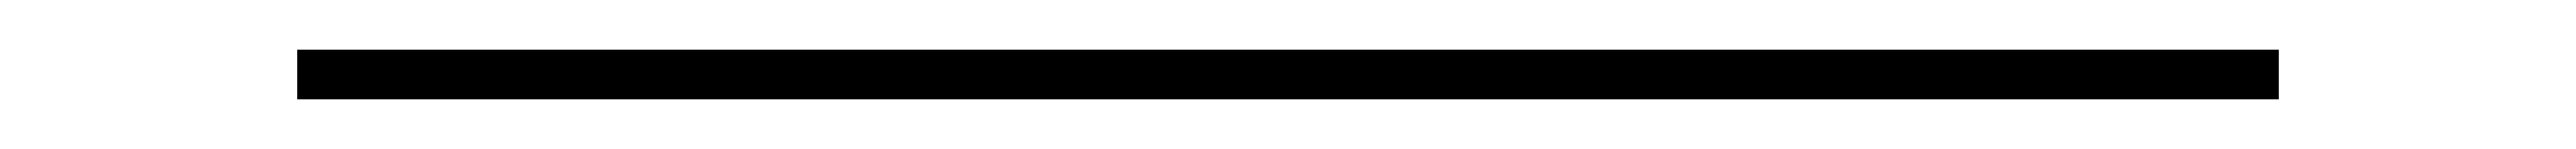

<svg xmlns="http://www.w3.org/2000/svg" viewBox="-20 -390 1040 60"><path d="M100 -350V-370H900V-350Z"/></svg>

Font: M PLUS 1p Thin
Style: Regular
Weight: 250
Version: Version 1.062